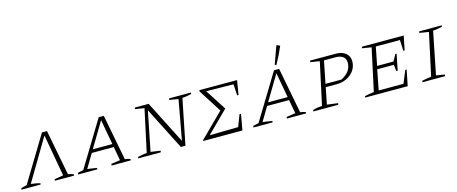

<svg xmlns="http://www.w3.org/2000/svg" viewBox="-70 -1377 4740 1990"><g transform="rotate(-15 2300.0 -381.5)"><path d="M387 -518 481 -31Q510 -25 540 -14L539 0H333L335 -16L430 -32L350 -481L83 -32Q137 -26 182 -14L180 0H-26L-23 -16L39 -32L333 -518Z M1091 -28Q1106 -26 1121 -22.5Q1136 -19 1148 -15L1147 0H941L944 -17L1040 -31L1013 -179H777L688 -30Q713 -27 738 -23.5Q763 -20 790 -15L788 0H582L586 -17L646 -31L942 -518H997ZM797 -213H1007L958 -482Z M1698 -518H1932L1930 -503Q1906 -498 1885 -493.5Q1864 -489 1832 -487L1734 0H1685L1453 -456L1368 -32L1473 -17L1469 0H1227L1230 -15Q1255 -21 1279.5 -25.5Q1304 -30 1327 -32L1425 -486L1326 -502L1330 -518H1478L1712 -58L1790 -486L1694 -502Z M1924 0 1925 -8 2178 -259 2021 -506 2022 -519H2427L2402 -366H2387L2380 -486L2088 -490L2231 -268V-264L2005 -40L2312 -45L2360 -171H2376L2345 0Z M2972 -28Q2987 -26 3002 -22.5Q3017 -19 3029 -15L3028 0H2822L2825 -17L2921 -31L2894 -179H2658L2569 -30Q2594 -27 2619 -23.5Q2644 -20 2671 -15L2669 0H2463L2467 -17L2527 -31L2823 -518H2878ZM2678 -213H2888L2839 -482ZM2861 -564 2845 -570 2912 -758 2917 -763 2951 -747Q2934 -706 2911.5 -660Q2889 -614 2861 -564Z M3106 0 3109 -15Q3125 -21 3149 -25.5Q3173 -30 3208 -32L3306 -486L3207 -502L3210 -518H3487Q3553 -518 3592 -485.5Q3631 -453 3631 -398Q3631 -345 3602 -302Q3573 -259 3523.5 -234.5Q3474 -210 3412 -210H3296L3260 -32L3377 -17L3374 0ZM3472 -483H3350L3302 -244H3473Q3529 -273 3555.5 -310.5Q3582 -348 3582 -396Q3582 -439 3553.5 -461Q3525 -483 3472 -483Z M3662 0 3665 -15Q3692 -21 3716.5 -25.5Q3741 -30 3764 -32L3862 -486L3763 -502L3766 -518H4215L4184 -366H4170L4165 -483H3906L3867 -285H4043L4081 -355H4095L4060 -181H4046L4037 -251H3859L3817 -35H4083L4138 -169H4153L4119 0Z M4277 0 4280 -15Q4307 -21 4331.5 -25.5Q4356 -30 4379 -32L4477 -486L4378 -502L4381 -518H4623L4620 -503Q4589 -497 4568 -493Q4547 -489 4522 -487L4431 -32L4523 -17L4520 0Z"/></g></svg>

Font: Piazzolla SC ExtraLight
Style: Italic
Weight: 200
Italic angle: -11.3°
Designer: Juan Pablo del Peral
Foundry: Huerta Tipografica
Version: Version 1.330